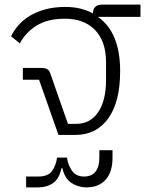

<svg xmlns="http://www.w3.org/2000/svg" viewBox="-20 -584 641 831"><path d="M149 -239H79V-290H162Q174 -290 183.5 -285Q193 -280 197 -268L274 -48H311Q370 -48 404.5 -98Q439 -148 439 -239V-314Q439 -405 391.5 -454Q344 -503 261 -503Q186 -503 138 -473Q90 -443 66 -396L28 -427Q40 -452 60 -475Q80 -498 109 -515.5Q138 -533 176.5 -543.5Q215 -554 263 -554Q331 -554 382 -526Q383 -564 422 -564H588V-511H405V-510Q500 -443 500 -276Q500 -143 448.5 -71.5Q397 0 306 0H233ZM93 180H146Q189 180 206 155Q223 130 227 98H270Q274 130 291.5 155Q309 180 344 180Q376 180 393 159.5Q410 139 410 98V66H467V99Q467 160 437.5 193.5Q408 227 354 227Q319 227 289.5 208Q260 189 250 144H246Q237 189 210 208Q183 227 145 227H93Z"/></svg>

Font: IBM Plex Thai Light
Style: Regular
Weight: 300
Designer: Mike Abbink, Paul van der Laan, Pieter van Rosmalen, Ben Mitchell, Mark Frömberg
Foundry: Bold Monday
Version: Version 1.0